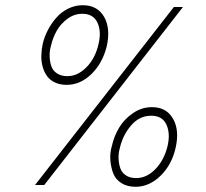

<svg xmlns="http://www.w3.org/2000/svg" viewBox="-20 -717 800 744"><path d="M238.3 -388.2Q212.4 -388.2 192.9 -397.5Q173.3 -406.7 162.1 -422.4Q150.9 -438 145.3 -458.5Q139.6 -479 140.1 -501.5Q140.6 -523.9 145.5 -546.9Q151.9 -574.2 165.3 -600.1Q178.7 -626 197.8 -647.9Q216.8 -669.9 243.7 -683.3Q270.5 -696.8 300.8 -696.8Q357.4 -696.8 383.3 -651.9Q409.2 -606.9 393.6 -537.6Q377.4 -472.2 334.5 -430.2Q291.5 -388.2 238.3 -388.2ZM115.7 0 653.8 -689.9H689L151.4 0ZM241.2 -421.9Q281.2 -421.9 315.4 -456.8Q349.6 -491.7 361.8 -546.4Q373.5 -594.7 357.7 -629.2Q341.8 -663.6 298.8 -663.6Q267.6 -663.6 241.2 -644Q214.8 -624.5 199.5 -597.2Q184.1 -569.8 177.2 -538.1Q171.4 -518.1 172.4 -497.3Q173.3 -476.6 179.2 -459.7Q185.1 -442.9 201.2 -432.4Q217.3 -421.9 241.2 -421.9ZM505.4 6.8Q473.1 6.8 450.7 -7.3Q428.2 -21.5 419.2 -44.2Q410.2 -66.9 407.7 -95.2Q405.3 -123.5 413.6 -151.9Q421.9 -189 441.4 -221.9Q460.9 -254.9 494.9 -278.3Q528.8 -301.8 568.8 -301.8Q625 -301.8 650.6 -256.8Q676.3 -211.9 660.2 -142.6Q645 -77.6 601.6 -35.4Q558.1 6.8 505.4 6.8ZM507.8 -26.9Q548.3 -26.9 582.3 -61.8Q616.2 -96.7 629.4 -151.4Q640.6 -200.2 624.8 -234.4Q608.9 -268.6 565.9 -268.6Q520 -268.6 487.8 -230.7Q455.6 -192.9 444.3 -143.1Q438.5 -123 439.5 -102.3Q440.4 -81.5 446.3 -64.7Q452.1 -47.9 468 -37.4Q483.9 -26.9 507.8 -26.9Z"/></svg>

Font: HK Grotesk Light Legacy Italic
Style: Regular
Weight: 300
Italic angle: -13°
Designer: Alfredo Marco Pradil
Foundry: Hanken Design Co.
Version: Version 2.022;PS 002.022;hotconv 1.0.88;makeotf.lib2.5.64775